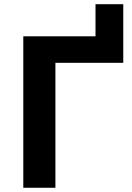

<svg xmlns="http://www.w3.org/2000/svg" viewBox="-20 -885 621 905"><path d="M561 -865.2V-588.9H241.2V0H89.8V-713.9H430.2V-865.2Z"/></svg>

Font: Droid Sans Thai
Style: Bold
Weight: 700
Designer: Steve Matteson
Foundry: Ascender Corporation
Version: Version 1.00